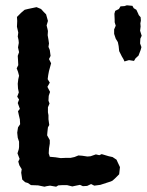

<svg xmlns="http://www.w3.org/2000/svg" viewBox="-20 -698 555 725"><path d="M168 -106 190 -104 209 -101 231 -102H247L261 -105L276 -111L290 -110L310 -107L322 -108L342 -115L355 -112L364 -116L391 -108L405 -105L420 -95L425 -84L433 -67L430 -40L414 -24L405 -16L399 -13L365 -2L359 0L336 3L324 -3L309 4L293 5L282 0L267 3L253 6L233 1H216L200 2L192 7L169 3L156 5L148 7L124 2L97 1L85 -7L75 -10L64 -20L60 -46L62 -59L53 -74L49 -88L54 -98L46 -119L51 -135L52 -143V-163L47 -178L45 -197L48 -217L56 -229L55 -247L51 -264L48 -278L55 -287L47 -309L52 -322L45 -333L51 -349L48 -364L47 -382L49 -399L52 -412L48 -427L43 -440L49 -452L48 -472L47 -487L52 -501L48 -519L51 -536L50 -547L47 -560L49 -575L44 -597L45 -619L44 -634L60 -650L73 -661L85 -664L118 -671L135 -664L145 -653L154 -644L161 -619L156 -602L159 -590L161 -581L160 -565L163 -548L165 -534L163 -521L168 -509L171 -487L165 -475L173 -459L168 -441L165 -430L162 -414L160 -399L168 -386L159 -370L169 -351L164 -336L163 -318L167 -307L161 -293V-274L163 -263V-248L166 -226L161 -217L159 -199L158 -187L168 -169V-156L165 -137L164 -119ZM415 -657 429 -664 435 -674 450 -675 459 -678 480 -676 485 -667 495 -661 502 -646 504 -641 511 -633 512 -620 510 -610 511 -598 509 -582 515 -563 510 -552 509 -534 514 -520 511 -509 503 -488 492 -478 486 -468 467 -471 450 -466 446 -475 440 -485 433 -499 430 -505 428 -524 425 -539 417 -552 411 -570V-587L417 -601L413 -614V-624L412 -646Z"/></svg>

Font: Winky Rough Medium
Style: Regular
Weight: 500
Designer: Simon Atzbach
Foundry: typofactur
Version: Version 1.206; ttfautohint (v1.8.4.7-5d5b)